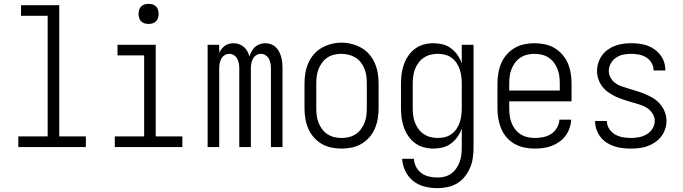

<svg xmlns="http://www.w3.org/2000/svg" viewBox="-20 -762 3540 995"><path d="M75 0V-55H227V-680H89V-735H287V-55H425V0Z M575 0V-55H727V-475H589V-530H787V-55H925V0ZM750 -638Q739 -638 729 -641Q719 -644 711.5 -651.5Q704 -659 701 -669Q698 -679 698 -690Q698 -701 701 -711Q704 -721 711.5 -728.5Q719 -736 729 -739Q739 -742 750 -742Q761 -742 771 -739Q781 -736 788.5 -728.5Q796 -721 799 -711Q802 -701 802 -690Q802 -679 799 -669Q796 -659 788.5 -651.5Q781 -644 771 -641Q761 -638 750 -638Z M1056 0V-530H1116V-488Q1121 -499 1128.5 -508.5Q1136 -518 1145.5 -525Q1155 -532 1167 -535Q1179 -538 1191 -538Q1191 -538 1191 -538Q1191 -538 1191 -538Q1205 -538 1219 -533Q1233 -528 1244 -518.5Q1255 -509 1262 -496Q1269 -483 1273 -469Q1277 -483 1284 -496Q1291 -509 1301.5 -518.5Q1312 -528 1326 -533Q1340 -538 1355 -538Q1355 -538 1355 -538Q1355 -538 1355 -538Q1369 -538 1383.5 -533Q1398 -528 1408.5 -518Q1419 -508 1426 -495Q1433 -482 1437 -467.5Q1441 -453 1442.5 -438.5Q1444 -424 1444 -409V0H1384V-409Q1384 -422 1381.5 -434.5Q1379 -447 1373 -458Q1367 -469 1356 -476Q1345 -483 1332 -483Q1319 -483 1308 -476Q1297 -469 1291 -458Q1285 -447 1282.5 -434.5Q1280 -422 1280 -409V0H1220V-409Q1220 -422 1217.5 -434.5Q1215 -447 1209 -458Q1203 -469 1192 -476Q1181 -483 1168 -483Q1155 -483 1144 -476Q1133 -469 1127 -458Q1121 -447 1118.5 -434.5Q1116 -422 1116 -409V0Z M1750 8Q1723 8 1696.5 2.5Q1670 -3 1647 -16.5Q1624 -30 1606 -50.5Q1588 -71 1577.5 -95.5Q1567 -120 1562.5 -146.5Q1558 -173 1558 -200V-330Q1558 -357 1562.5 -383.5Q1567 -410 1577.5 -434.5Q1588 -459 1606 -480Q1624 -501 1647 -514Q1670 -527 1696.5 -534Q1723 -541 1750 -541Q1777 -541 1803.5 -534Q1830 -527 1853 -514Q1876 -501 1894 -480Q1912 -459 1922.5 -434.5Q1933 -410 1937.5 -383.5Q1942 -357 1942 -330V-200Q1942 -173 1937.5 -146.5Q1933 -120 1922.5 -95.5Q1912 -71 1894 -50.5Q1876 -30 1853 -16.5Q1830 -3 1803.5 2.5Q1777 8 1750 8ZM1750 -47Q1769 -47 1788 -51.5Q1807 -56 1823 -66.5Q1839 -77 1850.5 -92.5Q1862 -108 1869 -125.5Q1876 -143 1878.5 -162Q1881 -181 1881 -200V-330Q1881 -349 1878.5 -368Q1876 -387 1869 -405Q1862 -423 1850 -438.5Q1838 -454 1821.5 -464Q1805 -474 1786 -478.5Q1767 -483 1748 -483Q1729 -483 1710.5 -478.5Q1692 -474 1676.5 -463.5Q1661 -453 1649.5 -437.5Q1638 -422 1631 -404.5Q1624 -387 1621.5 -368Q1619 -349 1619 -330V-200Q1619 -181 1621.5 -162Q1624 -143 1631 -125.5Q1638 -108 1649.5 -92.5Q1661 -77 1677 -66.5Q1693 -56 1712 -51.5Q1731 -47 1750 -47Z M2247 213Q2214 213 2181 205Q2148 197 2122 176.5Q2096 156 2081 125.5Q2066 95 2064 61H2125Q2126 83 2136.5 103Q2147 123 2164.5 135.5Q2182 148 2203.5 153Q2225 158 2247 158Q2266 158 2284 153.5Q2302 149 2317.5 138Q2333 127 2344 111.5Q2355 96 2361.5 78.5Q2368 61 2370.5 42.5Q2373 24 2373 5V-96Q2365 -73 2351 -53Q2337 -33 2317.5 -18.5Q2298 -4 2274.5 2Q2251 8 2227 8Q2201 8 2176.5 1.5Q2152 -5 2131.5 -20Q2111 -35 2096.5 -56Q2082 -77 2073.5 -100.5Q2065 -124 2061.5 -149.5Q2058 -175 2058 -200V-330Q2058 -355 2061.5 -380.5Q2065 -406 2073.5 -429.5Q2082 -453 2096.5 -474Q2111 -495 2131.5 -510Q2152 -525 2176.5 -531.5Q2201 -538 2227 -538Q2251 -538 2274.5 -532Q2298 -526 2317.5 -511.5Q2337 -497 2351 -477Q2365 -457 2373 -434V-530H2434V5Q2434 32 2430 58Q2426 84 2415.5 108.5Q2405 133 2388 154Q2371 175 2348.5 188.5Q2326 202 2299.5 207.5Q2273 213 2247 213ZM2249 -47Q2268 -47 2286 -51.5Q2304 -56 2319.5 -67Q2335 -78 2345.5 -93.5Q2356 -109 2362 -126.5Q2368 -144 2370.5 -162.5Q2373 -181 2373 -200V-330Q2373 -349 2370.5 -367.5Q2368 -386 2362 -403.5Q2356 -421 2345.5 -436.5Q2335 -452 2319.5 -463Q2304 -474 2286 -478.5Q2268 -483 2249 -483Q2230 -483 2211.5 -478.5Q2193 -474 2177 -463.5Q2161 -453 2149.5 -437.5Q2138 -422 2131 -404.5Q2124 -387 2121.5 -368Q2119 -349 2119 -330V-200Q2119 -181 2121.5 -162Q2124 -143 2131 -125.5Q2138 -108 2149.5 -92.5Q2161 -77 2177 -66.5Q2193 -56 2211.5 -51.5Q2230 -47 2249 -47Z M2751 8Q2724 8 2697.5 2.5Q2671 -3 2647.5 -16Q2624 -29 2606 -49.5Q2588 -70 2577.5 -95Q2567 -120 2562.5 -146.5Q2558 -173 2558 -200V-330Q2558 -357 2562.5 -383.5Q2567 -410 2577.5 -434.5Q2588 -459 2606 -479.5Q2624 -500 2647 -513.5Q2670 -527 2696.5 -532.5Q2723 -538 2750 -538Q2777 -538 2803.5 -532.5Q2830 -527 2853 -513.5Q2876 -500 2894 -479.5Q2912 -459 2922.5 -434.5Q2933 -410 2937.5 -383.5Q2942 -357 2942 -330V-237H2619V-200Q2619 -181 2621.5 -162Q2624 -143 2631 -125Q2638 -107 2650 -91.5Q2662 -76 2678 -66Q2694 -56 2713 -51.5Q2732 -47 2751 -47Q2773 -47 2795.5 -51.5Q2818 -56 2836.5 -68Q2855 -80 2866.5 -100Q2878 -120 2879 -142H2940Q2939 -120 2931.5 -98Q2924 -76 2910.5 -58Q2897 -40 2878.5 -27Q2860 -14 2839 -6Q2818 2 2796 5Q2774 8 2751 8ZM2881 -293V-330Q2881 -349 2878.5 -368Q2876 -387 2869 -404.5Q2862 -422 2850.5 -437.5Q2839 -453 2823 -463.5Q2807 -474 2788 -478.5Q2769 -483 2750 -483Q2731 -483 2712 -478.5Q2693 -474 2677 -463.5Q2661 -453 2649.5 -437.5Q2638 -422 2631 -404.5Q2624 -387 2621.5 -368Q2619 -349 2619 -330V-293Z M3249 8Q3227 8 3205.5 5.5Q3184 3 3163 -4Q3142 -11 3123.5 -23Q3105 -35 3092 -52Q3079 -69 3071.5 -90Q3064 -111 3064 -133Q3064 -133 3064 -133.5Q3064 -134 3064 -135H3125Q3125 -135 3125 -134.5Q3125 -134 3125 -134Q3125 -113 3137 -94.5Q3149 -76 3167 -65.5Q3185 -55 3206.5 -51Q3228 -47 3249 -47Q3270 -47 3291.5 -51Q3313 -55 3331.5 -66Q3350 -77 3361.5 -95.5Q3373 -114 3373 -136Q3373 -157 3360.5 -175.5Q3348 -194 3329.5 -205Q3311 -216 3290.5 -221.5Q3270 -227 3249.5 -233.5Q3229 -240 3208.5 -246.5Q3188 -253 3168.5 -262.5Q3149 -272 3131.5 -284.5Q3114 -297 3101 -314Q3088 -331 3081 -352Q3074 -373 3074 -394Q3074 -415 3080.5 -436Q3087 -457 3099.5 -474.5Q3112 -492 3129.5 -504.5Q3147 -517 3167 -524.5Q3187 -532 3208.5 -535Q3230 -538 3251 -538Q3272 -538 3293 -535.5Q3314 -533 3334 -526Q3354 -519 3371.5 -506.5Q3389 -494 3402 -477Q3415 -460 3421.5 -440Q3428 -420 3428 -399Q3428 -398 3428 -397.5Q3428 -397 3428 -397H3367Q3367 -397 3367 -397Q3367 -397 3367 -398Q3367 -418 3356.5 -436Q3346 -454 3329 -464.5Q3312 -475 3291.5 -479Q3271 -483 3251 -483Q3231 -483 3210.5 -479Q3190 -475 3173 -463.5Q3156 -452 3145.5 -433.5Q3135 -415 3135 -394Q3135 -377 3143.5 -361Q3152 -345 3165.5 -334Q3179 -323 3196 -316.5Q3213 -310 3230 -305H3231Q3254 -298 3277 -291Q3300 -284 3322 -275Q3344 -266 3364.5 -253.5Q3385 -241 3400.5 -223Q3416 -205 3425 -182.5Q3434 -160 3434 -136Q3434 -114 3427 -93Q3420 -72 3406.5 -54.5Q3393 -37 3374.5 -24.5Q3356 -12 3335.5 -4.5Q3315 3 3293 5.5Q3271 8 3249 8Z"/></svg>

Font: Iosevka Term Light
Style: Regular
Weight: 300
Monospace: yes
Designer: Belleve Invis
Foundry: Belleve Invis
Version: Version 9.0.1; ttfautohint (v1.8.3)